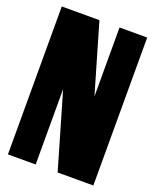

<svg xmlns="http://www.w3.org/2000/svg" viewBox="-133 -777 689 854"><g transform="rotate(20 212.0 -350.0)"><path d="M9.8 -700.2H188L283.2 -374V-700.2H414.1V0H245.1L141.1 -356.9V0H9.8Z"/></g></svg>

Font: Quaderni
Style: Regular
Weight: 400
Designer: Romain Laurent, Daphné Lejeune, Alexandre D’Hubert
Foundry: ESAD Valence
Version: Version 1.000;FEAKit 1.0